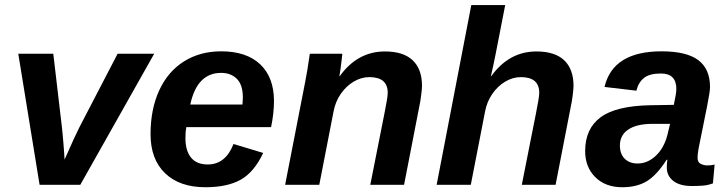

<svg xmlns="http://www.w3.org/2000/svg" viewBox="-20 -745 2930 774"><path d="M601.6 -528.3 303.7 0H139.6L53.7 -528.3H194.8L229.5 -232.9Q230.5 -225.6 232.2 -206.8Q233.9 -188 235.8 -166Q237.8 -144 238.8 -126.5L240.2 -101.6L251 -125.5Q263.2 -153.8 275.4 -180.2Q287.6 -206.5 299.8 -231.4L454.1 -528.3Z M731 -232.4Q727.5 -215.3 727.5 -189Q727.5 -137.2 750.2 -109.6Q772.9 -82 817.4 -82Q889.2 -82 921.4 -164.6L1041 -128.4Q1004.4 -50.8 950.2 -20.5Q896 9.8 808.1 9.8Q704.1 9.8 645.5 -46.6Q586.9 -103 586.9 -204.1Q586.9 -305.2 622.1 -381.3Q657.2 -457 721.9 -497.6Q786.6 -538.1 871.6 -538.1Q973.6 -538.1 1029.1 -485.6Q1084.5 -433.1 1084.5 -337.4Q1084.5 -289.1 1072.8 -232.4ZM747.1 -323.7H957.5L959 -351.1Q959 -403.3 934.8 -427.2Q910.6 -451.2 871.6 -451.2Q774.4 -451.2 747.1 -323.7Z M1324.7 -295.9 1267.1 0H1129.4L1210.4 -415.5Q1214.4 -435.1 1219 -463.1Q1223.6 -491.2 1229 -528.3H1359.9Q1359.9 -525.4 1357.7 -506.6Q1355.5 -487.8 1352.8 -467.3Q1350.1 -446.8 1348.1 -438H1349.6Q1421.4 -537.6 1531.7 -537.6Q1606 -537.6 1643.6 -502Q1681.2 -466.3 1681.2 -398.9Q1681.2 -386.7 1677.7 -360.1Q1674.3 -333.5 1670.9 -318.8L1608.9 0H1472.7L1530.3 -290.5Q1543 -352.5 1543 -371.1Q1543 -434.1 1468.8 -434.1Q1436 -434.1 1405.5 -415.8Q1375 -397.5 1353.5 -366.2Q1332 -335 1324.7 -295.9Z M1960.4 -438Q2032.2 -537.6 2142.6 -537.6Q2216.8 -537.6 2254.4 -502Q2292 -466.3 2292 -398.9Q2292 -386.7 2288.6 -360.1Q2285.2 -333.5 2281.7 -318.8L2219.7 0H2083.5L2141.1 -290.5Q2153.8 -352.5 2153.8 -371.1Q2153.8 -434.1 2079.6 -434.1Q2046.9 -434.1 2016.4 -415.8Q1985.8 -397.5 1964.4 -366.2Q1942.9 -335 1935.5 -295.9L1877.9 0H1740.2L1879.9 -724.6H2016.6L1978 -526.9Q1973.6 -504.4 1968.8 -482.4Q1963.9 -460.4 1959 -438Z M2769.5 4.9Q2720.7 4.9 2694.3 -15.6Q2668 -36.1 2668 -69.8Q2668 -86.4 2670.4 -101.1H2667.5Q2626.5 -37.6 2586.4 -13.9Q2546.4 9.8 2488.8 9.8Q2420.4 9.8 2379.6 -31Q2338.9 -71.8 2338.9 -135.7Q2338.9 -226.1 2401.1 -272.2Q2463.4 -318.4 2603 -320.8L2696.3 -322.3Q2706.5 -368.7 2706.5 -386.2Q2706.5 -448.7 2644.5 -448.7Q2598.6 -448.7 2576.2 -430.9Q2553.7 -413.1 2545.4 -379.4L2417 -394.5Q2450.7 -538.1 2647 -538.1Q2748 -538.1 2795.2 -502.4Q2842.3 -466.8 2842.3 -394Q2842.3 -376 2830.6 -317.4L2795.9 -145Q2792 -121.6 2792 -109.9Q2792 -89.8 2805.7 -84Q2819.3 -78.1 2830.6 -78.1Q2846.7 -78.1 2860.8 -81.5L2854 -5.9Q2833.5 2 2812.5 3.4Q2791.5 4.9 2769.5 4.9ZM2479 -158.7Q2479 -124.5 2498.3 -105.2Q2517.6 -85.9 2550.3 -85.9Q2589.4 -85.9 2621.6 -115.2Q2656.2 -146 2670.4 -200.7L2681.2 -245.6H2602.1Q2543 -244.1 2511.2 -221.7Q2479 -199.2 2479 -158.7Z"/></svg>

Font: Arimo
Style: Bold Italic
Weight: 700
Italic angle: -12°
Designer: Steve Matteson
Foundry: Monotype Imaging Inc.
Version: Version 1.33